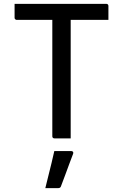

<svg xmlns="http://www.w3.org/2000/svg" viewBox="-20 -720 640 999"><path d="M55.9 -700H533Q538 -700 541.1 -697Q544.1 -694 544.1 -689Q544.1 -668.9 544.1 -652.9Q544.1 -636.9 544.1 -616.5H67Q64 -616.5 61.4 -618Q58.9 -619.5 57.4 -622Q55.9 -624.5 55.9 -627.5Q55.9 -647.7 55.9 -663.9Q55.9 -680 55.9 -700ZM347.8 0Q326.6 0 305.7 0Q284.8 0 263.2 0Q258.2 0 255.2 -2.9Q252.2 -5.9 252.2 -10.8Q252.2 -93.3 252.2 -173.4Q252.2 -253.5 252.2 -333.6Q252.2 -413.6 252.2 -494Q252.2 -574.4 252.2 -656.3H356.3L347.8 -637.5Q347.8 -612.6 347.8 -586.9Q347.8 -561.3 347.8 -535.9Q347.8 -510.6 347.8 -486.1Q347.8 -421.9 347.8 -358.4Q347.8 -294.9 347.8 -230.9Q347.8 -166.8 347.8 -99.3Q347.8 -72.8 347.8 -47.8Q347.8 -22.8 347.8 0ZM262.6 65.9Q284.9 65.9 305.8 65.9Q326.8 65.9 350.3 65.9Q356.3 65.9 359.5 69.6Q362.7 73.4 360.7 79.4Q349.7 108.4 339.5 135.6Q329.3 162.9 319.3 190.4Q309.3 217.9 297.3 248.9Q296.3 252.9 292.8 255.9Q289.3 258.9 282.3 258.9Q267.9 258.9 252.6 258.9Q237.2 258.9 215.8 258.9Q224 225.9 232.1 192.9Q240.3 159.9 248.2 127.9Q256.1 95.9 262.6 65.9Z"/></svg>

Font: Recursive Sans Linear Light
Style: Regular
Weight: 300
Version: Version 1.085